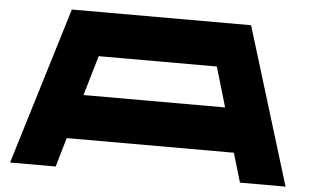

<svg xmlns="http://www.w3.org/2000/svg" viewBox="-50 -776 1372 852"><g transform="rotate(5 636.5 -350.0)"><path d="M1046.9 0 1008.3 -129.9H263.7L226.1 0H22.9L236.8 -700.2H1035.2L1250 0ZM321.3 -326.7H952.1L899.9 -504.4H373.5Z"/></g></svg>

Font: Donpoligrafbum
Style: Bold
Weight: 700
Designer: Sasha Pavljenko
Version: Version 1.002;Fontself Maker 3.5.8